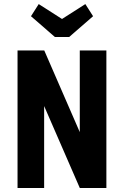

<svg xmlns="http://www.w3.org/2000/svg" viewBox="-20 -940 620 960"><path d="M67.7 0H200.7V-409.7L379 0H511.9V-687.7H378.9V-279.4L201.3 -687.7H67.7ZM325.7 -754.9 445.4 -858.9 406.7 -919.6 290.1 -845.1 173.6 -919.6 134.9 -858.9 254.6 -754.9Z"/></svg>

Font: Secuela Black
Style: Regular
Weight: 900
Designer: Fernando Haro
Foundry: deFharo
Version: Version 1.704